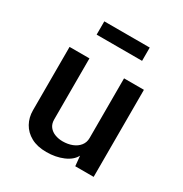

<svg xmlns="http://www.w3.org/2000/svg" viewBox="-171 -856 948 997"><g transform="rotate(30 303.0 -358.0)"><path d="M246.1 11.2Q191.4 11.2 154.1 -9.3Q116.7 -29.8 97.4 -64.5Q78.1 -99.1 78.1 -142.1V-522H197.3V-156.2Q197.3 -129.4 210.7 -112.3Q224.1 -95.2 245.6 -87.2Q267.1 -79.1 291.5 -79.1Q322.8 -79.1 348.4 -89.1Q374 -99.1 389.4 -118.4Q404.8 -137.7 404.8 -164.1V-522H523.9V0H413.6L407.7 -60.1Q390.6 -26.9 345.9 -7.8Q301.3 11.2 246.1 11.2ZM168 -647.5V-727.1H440.4V-647.5Z"/></g></svg>

Font: Monda SemiBold
Style: Regular
Weight: 600
Designer: Vernon Adams
Foundry: Vernon Adams
Version: Version 2.200